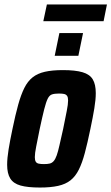

<svg xmlns="http://www.w3.org/2000/svg" viewBox="-20 -832 499 860"><path d="M159 8Q104 8 72 -1Q40 -10 26 -32.5Q12 -55 12 -94Q12 -123 18.5 -163Q25 -203 36 -255Q49 -318 61.5 -363Q74 -408 89 -438Q104 -468 126 -485.5Q148 -503 181 -510.5Q214 -518 262 -518Q317 -518 349.5 -508.5Q382 -499 395.5 -476.5Q409 -454 409 -415Q409 -386 402.5 -346.5Q396 -307 385 -255Q372 -192 360 -147Q348 -102 333 -72Q318 -42 296 -24.5Q274 -7 240.5 0.5Q207 8 159 8ZM177 -97Q193 -97 203 -99.5Q213 -102 220.5 -110.5Q228 -119 234 -136Q240 -153 246.5 -182Q253 -211 263 -255Q273 -305 279 -335Q285 -365 285 -382Q285 -396 280.5 -402.5Q276 -409 267.5 -411Q259 -413 244 -413Q224 -413 212.5 -409Q201 -405 193.5 -389.5Q186 -374 178 -342.5Q170 -311 158 -255Q148 -205 142 -175Q136 -145 136 -128Q136 -115 140 -108Q144 -101 153.5 -99Q163 -97 177 -97ZM225 -582 246 -684H352L331 -582ZM174 -737 190 -812H459L444 -737Z"/></svg>

Font: Saira Condensed
Style: Bold Italic
Weight: 700
Width: 3
Italic angle: -12°
Designer: Hector Gatti with collaboration of the Omnibus-Type team
Foundry: Omnibus-Type
Version: Version 1.101